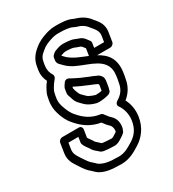

<svg xmlns="http://www.w3.org/2000/svg" viewBox="-227 -820 1106 1224"><g transform="rotate(-30 326.0 -208.0)"><path d="M354.7 -522C365.1 -522 382.2 -520.2 393.7 -519.1C411.7 -517.1 417.4 -510.2 443.3 -502.8C456.5 -499.4 460 -491.6 474 -473.7L466.3 -425C466.2 -424.3 466.1 -423.1 466 -422.1C415.4 -443 371.4 -457.8 334.6 -490.2L319.4 -505.9C317 -508.3 316.3 -508.9 314.9 -510.8L315.2 -512.5C328.2 -517.4 340.4 -522 354.7 -522ZM154.7 -418.6C144.8 -406.1 134.6 -392.2 126.9 -376.1L118.5 -360.3C110.9 -344.9 107.6 -331.3 104 -309.5C95.7 -266.4 100.5 -237.3 108.4 -209.8C118.8 -173.4 134.4 -139 161.1 -109.9C196.6 -68 246.2 -26.8 322.1 -14.5L342.2 11.4C348.5 18.9 354 24.4 363.6 33.3C369.8 42.3 375.8 57.8 373.4 73C371.9 82.8 373.6 77.2 370.3 83.6C364.8 87.5 353.5 94.4 346.6 98.8C340.5 102.9 332.2 106 329.2 106C322.1 106 314.3 105 306.4 105C294.2 105 279.2 102 267.8 102C266.6 102 260.7 100.7 256.5 99C243.8 85.2 229.2 75.4 223.4 67C212.5 47.1 200.6 36 194.4 22.6L203.4 -34C205.1 -44.7 197.5 -59 182.3 -59H59.3C48.6 -59 32.8 -49.1 30.4 -34L19.3 36C11.6 84.5 32.9 115.8 47.8 139C62.7 159.9 74.8 185 98.5 207.5L113.8 221.1C119.7 227.4 128.3 235.6 135.1 241.2C167.4 267.8 218 277.8 275.1 278C282.8 278.5 293.7 279 301.8 279C363.4 279 408.8 249.6 444.1 227.6C494.5 196.5 535 145.2 546.5 72.5C554.7 20.8 544 -24.7 525.6 -59.6C558 -85.1 586.2 -123.7 594.8 -175.8C596.7 -183.6 598.3 -191.3 599.5 -199L602.4 -217C618.5 -319 573.9 -366.8 513.3 -400H610.4C621.1 -400 636.9 -409.9 639.3 -425L650.1 -493C656.9 -536 639.1 -568.3 620.2 -590.7C615.2 -596.6 609.9 -602.1 605.9 -607.6C590.1 -629.5 571.5 -645.2 546.7 -657.7C528.3 -667 513.8 -669.8 499.3 -675.8C465.9 -693.1 421.9 -695 380.1 -695C353.1 -695 334 -691.6 310 -684.9C271.3 -672.6 241.6 -661 207.8 -632C175.4 -605.7 151.9 -574.2 144.5 -527L141.1 -506C135.7 -471.6 142.7 -442.9 154.7 -418.6ZM283.9 228C232.3 228 194.6 217.5 170.4 200.4C164.4 195.4 158.5 188.5 151.5 182.3L135.9 168.5C119.3 152.4 107.1 129.2 91.2 107C76.1 83.4 64.8 64.7 69.3 36L76.4 -9H149.4L143.4 29C142.8 32.9 143.2 37 144.3 40.2C153.8 68.1 170.1 81 178.2 96.2C189.4 117.3 210.2 127.8 218.5 137.7C225.9 146.5 241.1 151 258.5 152C268.6 153.3 285.6 154.9 297.4 155C305.8 155.7 313.5 156 321.3 156C342.1 156 359.2 146.1 369.9 139.1C375.6 135.4 414.2 113.7 414.4 101.1C419.9 90.4 421.9 82.8 423.4 73C424.3 67.6 424.7 62.3 424.5 57.1L424.1 47.1C423.3 28.5 414 9 404.1 -2.7C397.2 -10.9 387.5 -18.9 383.7 -23.4L359 -55.1C355.6 -59.4 350.3 -62.1 345 -62.8C278.9 -71.2 235.9 -105.1 201.4 -146.1C180.4 -168.6 168.8 -196.6 157.1 -230.7C149.8 -256.5 146.5 -271.2 153.9 -308.5C156.7 -326.6 160.6 -338.5 163 -343.7L171.3 -359.2C178.2 -372.2 190.7 -390.1 203.3 -404.3C211.7 -413.9 212.1 -427.2 207.4 -434.6C193.9 -455.6 188.2 -475.7 191.3 -506.7L194.5 -527C199.9 -561.3 209.8 -574.3 236.7 -596C261.9 -617.8 281.9 -625.8 317.4 -637.1C338.6 -643.1 349.4 -645 372.2 -645C412.7 -645 450.7 -641.5 470.7 -630.6C488.1 -621.2 505.4 -618.9 518.4 -612.3C538.5 -602.2 550.5 -592.1 563.3 -574.4C568 -567.9 574.4 -560.4 579.6 -554.9C594.8 -536.7 603.9 -517 600.1 -493L593.3 -450H520.3L525.7 -484C526.8 -491 524.4 -498.2 520.6 -502.3C510.2 -513.6 498.8 -542 463.6 -551.2C449 -555.4 436.6 -565.5 406.6 -568.9C394.6 -570 377.8 -572 362.6 -572C340.7 -572 321.2 -565.7 307.1 -560.1L296.8 -556.2C293.5 -555 290 -552.8 287.5 -550.7C280.4 -544.5 269 -536.8 267.2 -525L264.5 -508C260.5 -483.2 278 -470.8 280.8 -468L296 -452.3C313 -434.8 339 -417.7 364.9 -406.9C444.2 -369.8 553 -352.9 555.4 -252.5C555.5 -246.6 555.1 -240.8 554.2 -235C553.3 -229 553.3 -223 552.4 -217L549.5 -199C548.4 -191.7 546.2 -184.3 545 -177C537.7 -130.7 513 -104.4 480.6 -84.8C471.4 -79.3 457.4 -64.4 469.8 -47.4C489.6 -20.4 504.2 24 496.5 72.5C487.5 129.7 459.3 163.6 422.3 186.4C385.6 209.3 354.7 229 309.7 229C302 229 293.1 228 283.9 228ZM476.5 -199 481.4 -230C483 -240 481.7 -254.8 477.7 -260.8C466.5 -279.7 455.2 -284.3 441.9 -289.4C428.7 -296.3 414.8 -302 401.4 -306.4C383.9 -314.8 365.9 -321 352.9 -326.8C332.1 -337.2 309.6 -346.8 293.9 -356.1C281.9 -365.4 263 -371.3 249.4 -354.9C240 -343.4 235.6 -333.5 232.8 -329.2C230.5 -325.7 228.9 -321.6 228.4 -318L223.9 -290C221.7 -276.1 227.4 -263.9 229.5 -257.8L234 -244.5C238.7 -227.9 246.6 -211.2 259.7 -198.6C270.1 -188.2 283.9 -171.6 300.6 -160.6C315.5 -150.6 337.1 -142.3 358.6 -136.7C363.1 -135.6 368.3 -135 373.4 -135C397.4 -135 425.3 -139 448.5 -146C469.8 -154.7 469.7 -170.2 469.7 -170.2C473.8 -182.1 474.9 -188.9 476.5 -199ZM424.5 -189.3C411.6 -186.6 396.1 -185 381.3 -185C380.7 -185 379.8 -185 377.8 -185.4C362.8 -189.4 346.7 -196.3 332.4 -203.9C323.1 -210.4 309.7 -225.2 297.5 -237.3C292.1 -242.3 286 -256 282.5 -266.2L278.1 -279.1C277 -284.1 275.1 -290.1 274.5 -293.5L276.3 -304.8C291.8 -296.7 310.9 -288.4 325.4 -281.2C342.7 -273.2 361.1 -267 374.9 -260.2C387.5 -254.1 403.5 -249.6 414.4 -243.6C419.6 -240.8 424.6 -239.7 430.7 -233.8L430.9 -231.8C430.9 -231.8 430.8 -233.2 430.9 -226.4L426.5 -199C426 -195.8 425.4 -192.6 424.5 -189.3Z"/></g></svg>

Font: Tape
Style: Regular
Weight: 500
Foundry: Cannot Into Space Fonts
Version: Version 0.97